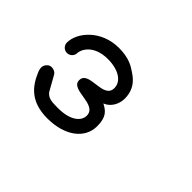

<svg xmlns="http://www.w3.org/2000/svg" viewBox="-64 -567 441 441"><g transform="rotate(45 156.5 -346.5)"><path d="M22.4 -386.1C22.4 -376.8 30 -369.1 39.4 -369.1C48.8 -369.1 56.4 -376.7 56.4 -386.1C56.4 -395.3 68.3 -425.9 115.9 -425.9C150 -425.9 173.6 -411.3 173.6 -389.2C173.6 -351.7 103.4 -378.1 103.4 -344.8C103.4 -313.9 173.6 -336.2 173.6 -299.3C173.6 -285.5 160.1 -265 113.7 -265C90.5 -265 82.7 -266.7 74.3 -276.5L53.7 -313.2C49.2 -321.7 34 -324.4 27.7 -317.5C19.2 -310.2 20.2 -300.7 23.9 -291.6C37.5 -258.7 59.8 -231 113.7 -231C170.9 -231 207.6 -259.6 207.6 -299.3C207.6 -329 196.7 -338 180.6 -346.3C197.7 -353 207.6 -370.8 207.6 -389.2C207.6 -424.6 183.1 -438.9 174.6 -444.6C164.5 -451.5 148.6 -462 115.9 -462C58.5 -462 22.4 -419.3 22.4 -386.1Z"/></g></svg>

Font: LetsTraceRuled
Style: Medium
Weight: 500
Version: Version 003.000